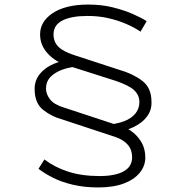

<svg xmlns="http://www.w3.org/2000/svg" viewBox="-20 -726 820 843"><path d="M474 -145 451 -178Q494 -182 525.5 -194Q557 -206 574.5 -227.5Q592 -249 592 -278Q592 -308 569.5 -329.5Q547 -351 488 -371L284 -436Q254 -444 230.5 -458Q207 -472 190 -490.5Q173 -509 164.5 -530Q156 -551 156 -575Q156 -603 169.5 -626Q183 -649 210 -667.5Q237 -686 276.5 -696Q316 -706 367 -706Q425 -706 474 -694Q523 -682 561 -665.5Q599 -649 624 -633L597 -587Q571 -605 534 -621Q497 -637 454.5 -646.5Q412 -656 365 -656Q293 -656 254 -636Q215 -616 215 -575Q215 -554 224 -537Q233 -520 254 -507Q275 -494 312 -482L505 -419Q562 -403 603.5 -372Q645 -341 645 -280Q647 -245 627 -216.5Q607 -188 567.5 -168.5Q528 -149 474 -145ZM411 97Q350 97 299.5 85Q249 73 211 53.5Q173 34 149 15L175 -26Q219 8 279 27.5Q339 47 417 47Q485 47 522.5 26.5Q560 6 560 -35Q560 -57 552 -74Q544 -91 524.5 -105.5Q505 -120 467 -131L252 -202Q207 -214 169.5 -243.5Q132 -273 132 -336Q132 -373 155 -401.5Q178 -430 218 -446.5Q258 -463 311 -466L335 -435Q290 -433 256 -421Q222 -409 202 -388.5Q182 -368 182 -337Q182 -313 199.5 -290Q217 -267 260 -254L509 -172Q541 -164 565.5 -143.5Q590 -123 604 -96Q618 -69 618 -34Q618 2 594 32Q570 62 524 79.5Q478 97 411 97Z"/></svg>

Font: Lexend Tera ExtraLight
Style: Regular
Weight: 250
Designer: Bonnie Shaver-Troup, Thomas Jockin
Foundry: Lexend
Version: Version 1.007